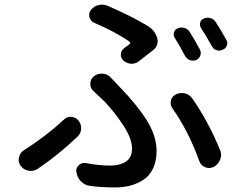

<svg xmlns="http://www.w3.org/2000/svg" viewBox="-20 -781 1061 840"><path d="M745.1 -614.3Q737.3 -626 741.2 -639.2Q745.1 -652.3 757.8 -657.2Q772.5 -663.1 787.1 -658.7Q801.8 -654.3 809.6 -641.6Q833 -605.5 854.5 -564.5Q861.3 -551.8 856.4 -538.1Q851.6 -524.4 838.9 -518.6Q824.2 -512.7 810.5 -518.1Q796.9 -523.4 789.1 -537.1Q766.6 -580.1 745.1 -614.3ZM859.4 -658.2Q852.5 -669.9 856 -682.6Q859.4 -695.3 872.1 -700.2Q885.7 -706.1 900.9 -701.7Q916 -697.3 923.8 -684.6Q949.2 -645.5 969.7 -607.4Q974.6 -600.6 974.6 -592.8Q974.6 -587.9 972.7 -582Q967.8 -568.4 954.1 -563.5Q941.4 -556.6 927.2 -561.5Q913.1 -566.4 906.2 -580.1Q880.9 -626 859.4 -658.2ZM586.9 -512.7Q573.2 -502 555.7 -502Q554.7 -502 552.7 -502Q533.2 -503.9 519.5 -516.6Q507.8 -527.3 508.8 -543.9Q509.8 -560.5 523.4 -570.3Q536.1 -580.1 547.9 -588.9Q549.8 -589.8 549.8 -592.8Q549.8 -595.7 547.9 -597.7Q489.3 -639.6 391.6 -681.6Q376 -689.5 371.1 -706.1Q370.1 -710.9 370.1 -715.8Q370.1 -727.5 377.9 -737.3Q390.6 -753.9 410.2 -758.8Q418.9 -760.7 425.8 -760.7Q438.5 -760.7 450.2 -755.9Q556.6 -710 627 -667Q655.3 -650.4 667 -617.2Q671.9 -602.5 668 -587.9Q664.1 -573.2 652.3 -563.5Q612.3 -532.2 586.9 -512.7ZM373 32.2Q350.6 29.3 334 12.2Q317.4 -4.9 314.5 -28.3Q313.5 -31.2 313.5 -34.2Q313.5 -48.8 325.2 -58.6Q335.9 -68.4 349.6 -68.4Q353.5 -68.4 357.4 -67.4Q410.2 -56.6 463.9 -56.6Q503.9 -56.6 530.8 -74.2Q557.6 -91.8 557.6 -130.9Q557.6 -173.8 520.5 -231Q483.4 -288.1 436.5 -337.9Q410.2 -363.3 389.6 -381.8Q375 -394.5 375 -414.1Q375 -433.6 389.6 -446.3Q405.3 -459 424.8 -459Q425.8 -459 427.7 -459Q449.2 -458 463.9 -442.4Q484.4 -420.9 503.9 -400.4Q583 -318.4 624 -251.5Q665 -184.6 665 -120.1Q665 -75.2 648.9 -42.5Q632.8 -9.8 605 7.3Q577.1 24.4 547.4 31.7Q517.6 39.1 482.4 39.1Q427.7 39.1 373 32.2ZM942.4 -126Q947.3 -115.2 947.3 -103.5Q947.3 -93.8 943.4 -83Q934.6 -61.5 915 -50.8Q904.3 -45.9 894.5 -45.9Q885.7 -45.9 877 -49.8Q858.4 -57.6 851.6 -77.1Q805.7 -205.1 735.4 -305.7Q726.6 -317.4 726.6 -330.1Q726.6 -335 727.5 -339.8Q731.4 -358.4 748 -367.2Q760.7 -374 775.4 -374Q781.2 -374 787.1 -373Q807.6 -368.2 820.3 -351.6Q890.6 -251 942.4 -126ZM259.8 -257.8Q272.5 -270.5 289.1 -270.5Q291 -270.5 292 -269.5Q311.5 -268.6 323.2 -253.9Q335 -239.3 335 -220.7Q335 -197.3 318.4 -182.6Q234.4 -102.5 144.5 -42Q130.9 -33.2 115.2 -33.2Q110.4 -33.2 104.5 -34.2Q83 -38.1 70.3 -55.7Q61.5 -68.4 61.5 -82Q61.5 -87.9 63.5 -92.8Q67.4 -113.3 85 -124Q180.7 -184.6 259.8 -257.8Z"/></svg>

Font: Gen Jyuu Gothic P Medium
Style: Regular
Weight: 500
Designer: [Source Han Sans]
Ryoko NISHIZUKA  (kana & ideographs); Paul D. Hunt (Latin, Greek & Cyrillic); Wenlong ZHANG  (bopomofo
Version: Version 1.002.20150607